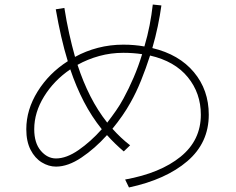

<svg xmlns="http://www.w3.org/2000/svg" viewBox="-20 -811 1040 847"><path d="M901 -305Q901 -181 806.5 -100Q712 -19 549 16L532 -19Q687 -47 776.5 -119.5Q866 -192 866 -305Q866 -400 808.5 -470.5Q751 -541 642 -566Q624 -510 602.5 -456.5Q581 -403 556 -359Q540 -330 519.5 -300.5Q499 -271 476 -243Q494 -223 513 -205Q532 -187 554 -170L526 -143Q506 -160 487.5 -178Q469 -196 452 -215Q399 -156 339.5 -116Q280 -76 227 -76Q195 -76 164.5 -94.5Q134 -113 115 -150Q96 -187 96 -241Q96 -327 146 -407.5Q196 -488 279 -541Q263 -593 250 -650Q237 -707 226 -770L264 -776Q273 -718 285 -664Q297 -610 311 -560Q358 -586 412 -600Q466 -614 524 -614Q549 -614 572 -612Q595 -610 617 -606Q631 -653 640 -699.5Q649 -746 654 -791L692 -787Q686 -743 676 -695Q666 -647 652 -599Q770 -571 835.5 -492.5Q901 -414 901 -305ZM429 -241Q384 -297 350 -362.5Q316 -428 290 -505Q218 -456 174.5 -385.5Q131 -315 131 -241Q131 -180 160 -146Q189 -112 227 -112Q273 -112 326.5 -149Q380 -186 429 -241ZM607 -572Q568 -578 524 -578Q469 -578 418 -564Q367 -550 322 -525Q346 -451 378.5 -387Q411 -323 453 -270Q473 -296 491.5 -322.5Q510 -349 525 -377Q548 -419 569.5 -469Q591 -519 607 -572Z"/></svg>

Font: Zen Kaku Gothic Antique Light
Style: Regular
Weight: 300
Designer: Yoshimichi Ohira
Foundry: Positype
Version: Version 1.001